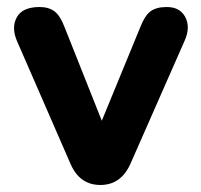

<svg xmlns="http://www.w3.org/2000/svg" viewBox="-20 -519 574 547"><path d="M266 8Q207 8 181 -52L28 -403Q12 -441 28 -470Q44 -499 93 -499Q119 -499 135.5 -486.5Q152 -474 165 -439L270 -175L379 -440Q392 -474 408.5 -486.5Q425 -499 455 -499Q493 -499 508 -470Q523 -441 506 -403L351 -51Q324 8 266 8Z"/></svg>

Font: Chiron GoRound TC
Style: Bold
Weight: 700
Designer: Ryoko NISHIZUKA 西塚涼子 (kana, bopomofo & ideographs); Paul D. Hunt (Latin, Greek & Cyrillic); Sandoll Communications 산돌커뮤니
Foundry: Adobe
Version: Version 1.000;hotconv 1.1.1;makeotfexe 2.6.0